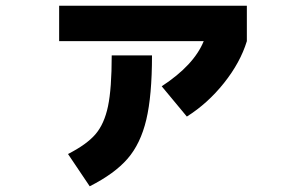

<svg xmlns="http://www.w3.org/2000/svg" viewBox="-20 -600 1040 672"><path d="M187 -456V-580H844V-456Q821 -381 764 -309.5Q707 -238 634 -192L546 -298Q659 -372 693 -456ZM218 -61Q283 -94 314 -130Q345 -166 358 -228Q371 -290 371 -406H512Q512 -265 492 -181Q472 -97 426.5 -44.5Q381 8 294 52Z"/></svg>

Font: Mplus 1p ExtraBold
Style: Regular
Weight: 800
Version: Version 1.061